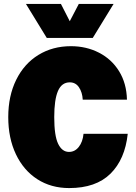

<svg xmlns="http://www.w3.org/2000/svg" viewBox="-20 -945 690 977"><path d="M22 -349Q22 -457 62.5 -539Q103 -621 175.5 -665.5Q248 -710 341 -710Q419 -710 483.5 -677Q548 -644 586 -582.5Q624 -521 626 -438H401Q399 -475 382 -500.5Q365 -526 335 -526Q294 -526 275 -482Q256 -438 256 -349Q256 -254 276 -213Q296 -172 331 -172Q361 -172 381 -197.5Q401 -223 405 -264H630Q616 -134 542 -61Q468 12 332 12Q240 12 170 -33Q100 -78 61 -160Q22 -242 22 -349ZM290 -925 335 -837 381 -925H558L452 -752H218L112 -925Z"/></svg>

Font: Azeret Mono Black
Style: Regular
Weight: 900
Designer: Martin Vácha
Foundry: Displaay
Version: Version 1.000; Glyphs 3.0.3, build 3074